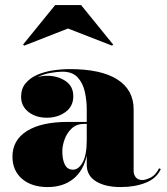

<svg xmlns="http://www.w3.org/2000/svg" viewBox="-20 -748 677 778"><path d="M255.5 -632.5 78 -563 73.5 -567.5 203.5 -727.5H308.5L438.5 -567.5L434 -563ZM254.5 -254H331.5V-304.5Q331.5 -340.5 323.8 -375.8Q316 -411 294.8 -434.2Q273.5 -457.5 233.5 -457.5Q212.5 -457.5 184.2 -452.5Q156 -447.5 131.5 -435Q150 -441 170 -441Q214 -441 245.5 -419.8Q277 -398.5 277 -358Q277 -317 245.2 -294Q213.5 -271 170 -271Q125 -271 95.2 -294.5Q65.5 -318 65.5 -356Q65.5 -388.5 83.5 -410.2Q101.5 -432 130.8 -444.8Q160 -457.5 194.8 -462.8Q229.5 -468 263.5 -468Q389.5 -468 455.5 -426Q521.5 -384 521.5 -304.5V-55.5Q521.5 -40 530.5 -29.2Q539.5 -18.5 557.5 -18.5Q569.5 -18.5 590 -28.2Q610.5 -38 624.5 -66L631.5 -63Q615 -25.5 571 -7.8Q527 10 468.5 10Q407 10 369.2 -13Q331.5 -36 331.5 -80V-117Q317.5 -55 276.2 -22.5Q235 10 173 10Q108.5 10 69.5 -23.2Q30.5 -56.5 30.5 -113.5Q30.5 -180.5 89.2 -217.2Q148 -254 254.5 -254ZM276 -60.5Q298.5 -60.5 315 -90Q331.5 -119.5 331.5 -180.5V-246H321.5Q290 -246 270.5 -227.5Q251 -209 241.8 -183.2Q232.5 -157.5 232.5 -135Q232.5 -101.5 242.8 -81Q253 -60.5 276 -60.5Z"/></svg>

Font: Bodoni* 24pt Fatface
Style: Regular
Weight: 900
Version: Version 2.3